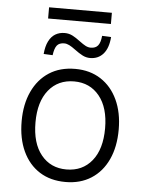

<svg xmlns="http://www.w3.org/2000/svg" viewBox="-55 -819 659 871"><g transform="rotate(5 275.0 -383.5)"><path d="M276 8Q207 8 157.5 -23.5Q108 -55 81 -113Q54 -171 54 -250Q54 -327 81 -385Q108 -443 157.5 -475Q207 -507 276 -507Q343 -507 392.5 -475Q442 -443 469 -385Q496 -327 496 -250Q496 -171 469 -113Q442 -55 392.5 -23.5Q343 8 276 8ZM275 -49Q348 -49 391 -102Q434 -155 434 -250Q434 -344 391 -397Q348 -450 276 -450Q203 -450 160 -397Q117 -344 117 -250Q117 -155 160 -102Q203 -49 275 -49ZM133 -724V-775H419V-724ZM168 -560 127 -562Q130 -597 141.5 -620Q153 -643 171.5 -654Q190 -665 214 -665Q233 -665 249 -657Q265 -649 286 -633Q302 -621 313.5 -615Q325 -609 337 -609Q359 -609 370 -622.5Q381 -636 384 -667L425 -665Q421 -614 398 -588Q375 -562 338 -562Q320 -562 303.5 -570.5Q287 -579 267 -594Q251 -606 239 -612Q227 -618 216 -618Q193 -618 182.5 -604.5Q172 -591 168 -560Z"/></g></svg>

Font: Nunitoga
Style: Light
Weight: 300
Designer: Vernon Adams
Foundry: Vernon Adams
Version: Version 1.0